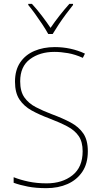

<svg xmlns="http://www.w3.org/2000/svg" viewBox="-20 -969 527 999"><path d="M437 -182Q437 -118 408.5 -75.5Q380 -33 331.5 -11.5Q283 10 221 10Q167 10 125.5 2Q84 -6 51 -18V-47Q86 -33 129 -24Q172 -15 223 -15Q304 -15 357 -57Q410 -99 410 -182Q410 -231 389.5 -261Q369 -291 330 -311.5Q291 -332 236 -353Q185 -372 145 -394Q105 -416 81.5 -451Q58 -486 58 -544Q58 -604 85 -644Q112 -684 159 -704Q206 -724 265 -724Q349 -724 422 -690L411 -668Q371 -686 333.5 -692.5Q296 -699 263 -699Q187 -699 136 -661Q85 -623 85 -546Q85 -493 107 -462Q129 -431 166.5 -411.5Q204 -392 249 -375Q306 -354 348 -331.5Q390 -309 413.5 -274.5Q437 -240 437 -182ZM231 -792Q219 -814 200.5 -842Q182 -870 162.5 -897Q143 -924 127 -943V-949H146Q171 -922 197 -888Q223 -854 243 -824Q286 -887 341 -949H360V-943Q343 -922 323 -895Q303 -868 285 -841Q267 -814 254 -792Z"/></svg>

Font: Noto Sans Telugu SemiCondensed Thin
Style: Regular
Weight: 100
Width: 4
Designer: Jelle Bosma - Monotype Design Team
Foundry: Monotype Imaging Inc.
Version: Version 2.005; ttfautohint (v1.8.4.7-5d5b)